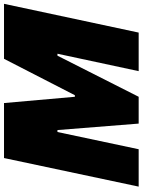

<svg xmlns="http://www.w3.org/2000/svg" viewBox="106 -834 728 981"><g transform="rotate(-90 470.5 -344.0)"><path d="M7 0 153 -688H434L466 -326H474L660 -688H941L794 0H597L686 -415H676L466 0H329L296 -415H286L198 0Z"/></g></svg>

Font: Saira Thin ExtraBold
Style: Italic
Weight: 800
Italic angle: -12°
Version: Version 1.101